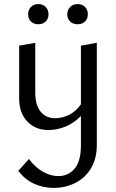

<svg xmlns="http://www.w3.org/2000/svg" viewBox="-20 -633 570 942"><path d="M118 -563Q118 -585 132 -599Q146 -613 168 -613Q190 -613 204 -599Q218 -585 218 -563Q218 -541 204 -527.5Q190 -514 168 -514Q146 -514 132 -527.5Q118 -541 118 -563ZM310 -563Q310 -585 324.5 -599Q339 -613 361 -613Q383 -613 397 -599Q411 -585 411 -563Q411 -541 397 -527.5Q383 -514 361 -514Q338 -514 324 -527.5Q310 -541 310 -563ZM455 -423V78Q455 147 425 195Q395 243 346.5 266Q298 289 243 289Q193 289 147.5 268.5Q102 248 70 205L122 147Q152 188 190.5 209.5Q229 231 266 231Q315 231 346 194.5Q377 158 377 80V-64Q344 -30 302.5 -12.5Q261 5 218 5Q154 5 114 -37Q74 -79 74 -150V-409L153 -423V-177Q153 -118 179 -85.5Q205 -53 251 -53Q286 -53 319.5 -70Q353 -87 377 -121V-409Z"/></svg>

Font: Ysabeau Infant Medium
Style: Regular
Weight: 500
Designer: Christian Thalmann (Catharsis Fonts)
Version: Version 0.003